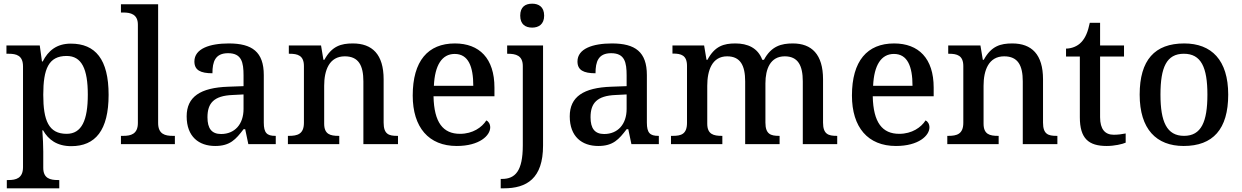

<svg xmlns="http://www.w3.org/2000/svg" viewBox="-20 -783 6745 1043"><path d="M17 240H302V195H294C254 195 215 187 215 129V40C215 14 213 -39 210 -75H214C243 -24 290 11 367 11C498 11 570 -75 570 -268C570 -461 498 -546 365 -546C288 -546 242 -508 212 -449H208L196 -536H15V-491H27C69 -491 105 -482 105 -422V125C105 186 66 195 26 195H17ZM342 -56C244 -56 215 -129 215 -268C215 -409 244 -479 342 -479C424 -479 457 -408 457 -269C457 -130 424 -56 342 -56Z M637 0H930V-45H918C877 -45 839 -54 839 -115V-760H637V-715H650C689 -715 729 -706 729 -649V-115C729 -54 690 -45 650 -45H637Z M1149 10C1230 10 1261 -26 1303 -81H1312L1329 0H1478V-45H1475C1430 -45 1413 -61 1413 -117V-375C1413 -501 1350 -547 1223 -547C1120 -547 1036 -519 1036 -449C1036 -402 1069 -385 1134 -385C1134 -448 1149 -494 1219 -494C1293 -494 1303 -444 1303 -373V-315L1221 -312C1068 -307 994 -257 994 -151C994 -41 1060 10 1149 10ZM1181 -55C1130 -55 1107 -85 1107 -146C1107 -222 1141 -263 1244 -267L1303 -270V-191C1303 -108 1255 -55 1181 -55Z M1544 0H1823V-45H1819C1775 -45 1741 -53 1741 -111V-317C1741 -402 1769 -477 1853 -477C1928 -477 1954 -427 1954 -341V0H2142V-45H2137C2092 -45 2064 -54 2064 -117V-352C2064 -488 2002 -547 1897 -547C1833 -547 1783 -533 1742 -458H1737L1724 -536H1549V-491H1553C1597 -491 1631 -482 1631 -424V-116C1631 -54 1595 -45 1550 -45H1544Z M2461 10C2585 10 2643 -47 2643 -91C2643 -110 2633 -124 2622 -129C2598 -91 2548 -56 2479 -56C2387 -56 2338 -117 2335 -260H2666V-307C2666 -466 2584 -547 2451 -547C2305 -547 2222 -452 2222 -264C2222 -91 2309 10 2461 10ZM2551 -317H2337C2342 -429 2381 -490 2450 -490C2524 -490 2551 -422 2551 -317Z M2871 -633C2906 -633 2936 -651 2936 -698C2936 -746 2906 -763 2871 -763C2834 -763 2806 -746 2806 -698C2806 -651 2834 -633 2871 -633ZM2700 240H2717C2841 240 2930 187 2930 8V-536H2735V-491H2738C2782 -491 2820 -482 2820 -424V7C2820 146 2779 189 2707 189H2700Z M3230 10C3311 10 3342 -26 3384 -81H3393L3410 0H3559V-45H3556C3511 -45 3494 -61 3494 -117V-375C3494 -501 3431 -547 3304 -547C3201 -547 3117 -519 3117 -449C3117 -402 3150 -385 3215 -385C3215 -448 3230 -494 3300 -494C3374 -494 3384 -444 3384 -373V-315L3302 -312C3149 -307 3075 -257 3075 -151C3075 -41 3141 10 3230 10ZM3262 -55C3211 -55 3188 -85 3188 -146C3188 -222 3222 -263 3325 -267L3384 -270V-191C3384 -108 3336 -55 3262 -55Z M3625 0H3904V-45H3901C3857 -45 3822 -53 3822 -111V-317C3822 -402 3849 -477 3930 -477C4002 -477 4028 -427 4028 -341V0H4215V-45H4212C4167 -45 4138 -54 4138 -117V-330C4138 -409 4165 -477 4243 -477C4315 -477 4341 -427 4341 -341V0H4528V-45H4525C4480 -45 4451 -54 4451 -117V-352C4451 -488 4389 -547 4287 -547C4225 -547 4170 -533 4130 -458H4121C4097 -523 4041 -547 3975 -547C3912 -547 3863 -533 3823 -458H3818L3805 -536H3633V-492H3636C3680 -492 3712 -483 3712 -425V-116C3712 -54 3680 -45 3635 -45H3625Z M4847 10C4971 10 5029 -47 5029 -91C5029 -110 5019 -124 5008 -129C4984 -91 4934 -56 4865 -56C4773 -56 4724 -117 4721 -260H5052V-307C5052 -466 4970 -547 4837 -547C4691 -547 4608 -452 4608 -264C4608 -91 4695 10 4847 10ZM4937 -317H4723C4728 -429 4767 -490 4836 -490C4910 -490 4937 -422 4937 -317Z M5126 0H5405V-45H5401C5357 -45 5323 -53 5323 -111V-317C5323 -402 5351 -477 5435 -477C5510 -477 5536 -427 5536 -341V0H5724V-45H5719C5674 -45 5646 -54 5646 -117V-352C5646 -488 5584 -547 5479 -547C5415 -547 5365 -533 5324 -458H5319L5306 -536H5131V-491H5135C5179 -491 5213 -482 5213 -424V-116C5213 -54 5177 -45 5132 -45H5126Z M5992 10C6034 10 6077 0 6095 -8V-58C6074 -54 6054 -51 6030 -51C5983 -51 5956 -81 5956 -146V-476H6086V-536H5956V-659H5900C5890 -610 5876 -577 5854 -554C5833 -531 5800 -519 5771 -519V-476H5846V-146C5846 -30 5894 10 5992 10Z M6410 10C6569 10 6652 -81 6652 -269C6652 -457 6561 -547 6413 -547C6253 -547 6171 -457 6171 -269C6171 -81 6262 10 6410 10ZM6412 -45C6318 -45 6284 -122 6284 -269C6284 -417 6317 -491 6411 -491C6505 -491 6539 -417 6539 -269C6539 -122 6506 -45 6412 -45Z"/></svg>

Font: Noto Serif Vithkuqi Medium
Style: Regular
Weight: 500
Version: Version 1.005